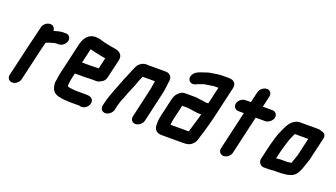

<svg xmlns="http://www.w3.org/2000/svg" viewBox="-63 -1151 3022 1728"><g transform="rotate(20 1448.0 -287.0)"><path d="M436 -446C443 -477 423 -503 392 -503H362C336 -501 307 -494 282 -486C281 -485 280 -485 279 -485C281 -510 262 -534 233 -534C201 -534 169 -508 162 -476L138 -374C133 -351 124 -318 118 -293L45 21C38 52 59 78 90 78C121 78 153 52 160 21L233 -295C238 -317 245 -340 250 -361L252 -362C269 -370 293 -377 312 -382C321 -384 332 -388 342 -388H366C397 -388 429 -415 436 -446Z M710 -306H619L651 -445C667 -441 685 -436 701 -432L724 -428C743 -424 761 -419 780 -416L797 -414C799 -413 800 -413 802 -413L778 -308H772C759 -308 725 -306 710 -306ZM746 -193H799C812 -193 827 -199 846 -210C865 -221 876 -236 881 -257L924 -441C935 -496 893 -522 840 -527L823 -530L808 -532C790 -535 769 -541 748 -545C719 -552 692 -564 655 -564C590 -564 552 -514 537 -449L466 -142C460 -114 459 -86 453 -61C451 -44 455 -22 459 -8C469 28 496 50 540 57C560 62 580 65 605 65H612C620 66 628 67 635 67H730L736 69C784 82 834 29 819 -15C811 -39 788 -48 753 -48H661C652 -48 642 -50 631 -50C625 -50 608 -52 603 -53C596 -53 582 -57 577 -59H574V-60C573 -62 570 -70 571 -75C573 -96 575 -117 581 -143L592 -191H683C698 -191 732 -193 746 -193Z M1041 -7 1047 -34C1048 -39 1049 -46 1053 -57C1061 -92 1074 -118 1087 -151C1106 -209 1136 -264 1153 -320L1158 -332C1162 -340 1165 -347 1168 -354L1172 -366C1172 -367 1173 -369 1175 -372H1293L1289 -348C1286 -331 1284 -311 1280 -292L1215 -8C1208 23 1227 50 1258 50C1289 50 1323 23 1330 -8L1395 -291C1404 -331 1408 -372 1412 -408C1417 -438 1415 -455 1399 -470C1385 -484 1372 -487 1346 -487H1189C1182 -487 1177 -487 1172 -488C1141 -490 1108 -470 1092 -447C1083 -434 1079 -421 1073 -407C1066 -393 1062 -386 1058 -371C1053 -359 1045 -345 1041 -331L1037 -321C1033 -313 1029 -303 1024 -292C1008 -248 992 -208 975 -165C960 -122 943 -82 932 -34L926 -7C919 24 939 51 970 51C1001 51 1034 24 1041 -7Z M1563 -87C1563 -92 1564 -96 1565 -101L1599 -248H1645C1649 -248 1653 -248 1657 -247L1676 -245C1706 -242 1734 -234 1767 -234C1774 -234 1780 -234 1786 -235C1782 -222 1780 -210 1777 -198C1761 -146 1748 -99 1733 -52H1560C1559 -64 1560 -74 1563 -87ZM1802 -349H1783C1778 -350 1772 -351 1765 -353C1748 -355 1734 -357 1717 -359L1698 -362C1689 -363 1680 -363 1671 -363H1586C1571 -363 1556 -359 1543 -350C1517 -333 1498 -308 1490 -273L1450 -101C1443 -70 1440 -40 1441 -14C1439 29 1462 63 1512 63H1722C1759 63 1786 57 1809 34C1829 14 1835 0 1841 -27C1842 -31 1843 -36 1846 -43C1857 -77 1865 -102 1875 -139C1884 -174 1897 -216 1905 -252L1975 -556C1985 -599 1955 -627 1913 -627H1843C1809 -627 1777 -619 1746 -615C1719 -612 1694 -602 1671 -594C1637 -584 1599 -570 1583 -536C1559 -486 1605 -446 1654 -474C1656 -475 1664 -480 1666 -480C1671 -482 1678 -484 1684 -486C1700 -491 1718 -501 1737 -501C1760 -506 1784 -507 1808 -512H1850L1813 -351C1810 -351 1806 -350 1802 -349Z M2193 -594 2169 -491H2117C2086 -491 2053 -465 2046 -434C2039 -403 2060 -376 2091 -376H2143L2058 -8C2051 23 2072 49 2103 49C2134 49 2166 23 2173 -8L2257 -374H2348C2379 -374 2413 -401 2420 -432C2427 -463 2406 -489 2375 -489H2284L2308 -594C2315 -625 2296 -652 2265 -652C2234 -652 2200 -625 2193 -594Z M2655 -97H2596C2586 -96 2576 -95 2565 -94C2562 -94 2558 -94 2555 -93L2576 -183C2593 -239 2607 -294 2631 -340L2639 -356H2767L2729 -190C2726 -183 2725 -178 2724 -175C2722 -169 2720 -162 2717 -154L2709 -132L2702 -111C2701 -108 2700 -105 2698 -101C2693 -100 2689 -100 2684 -100C2676 -99 2664 -97 2655 -97ZM2476 22H2522C2537 22 2558 20 2573 18H2629C2636 18 2644 18 2652 17L2669 15C2673 14 2677 14 2680 14C2689 14 2699 12 2710 9C2740 2 2759 -6 2780 -31C2798 -54 2810 -87 2821 -120L2828 -141C2834 -159 2837 -165 2843 -186L2894 -405C2902 -438 2884 -460 2853 -463C2844 -468 2835 -471 2825 -471H2645C2626 -471 2607 -464 2588 -451C2553 -428 2530 -380 2511 -334C2489 -290 2477 -237 2462 -185L2429 -43C2422 -12 2445 21 2476 22Z"/></g></svg>

Font: Electronic
Style: UltHvIt
Weight: 900
Version: Version 1.011